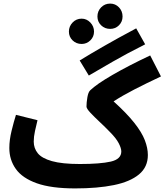

<svg xmlns="http://www.w3.org/2000/svg" viewBox="-20 -1029 917 1070"><path d="M399 21Q266 21 185.5 -7.5Q105 -36 68.5 -87Q32 -138 32 -204Q32 -249 44.5 -300Q57 -351 69 -389L189 -359Q182 -331 175 -299Q168 -267 168 -240Q168 -203 190.5 -175Q213 -147 269.5 -131Q326 -115 425 -115Q539 -115 597.5 -128.5Q656 -142 656 -185Q656 -203 641.5 -231Q627 -259 592 -294Q566 -321 535.5 -349.5Q505 -378 483.5 -401Q462 -424 462 -435Q462 -458 467 -487Q472 -516 483 -526Q518 -560 607 -611.5Q696 -663 817 -720L877 -603Q794 -564 728 -530Q662 -496 613 -464Q686 -398 728 -345Q770 -292 787 -248Q804 -204 804 -165Q804 -98 754.5 -57Q705 -16 614.5 2.5Q524 21 399 21ZM475 -608 424 -692Q486 -730 560 -772.5Q634 -815 739 -871L789 -782Q682 -728 608.5 -685.5Q535 -643 475 -608ZM594 -868Q564 -868 543.5 -888Q523 -908 523 -937Q523 -967 543.5 -988Q564 -1009 594 -1009Q623 -1009 643 -988Q663 -967 663 -937Q663 -908 643 -888Q623 -868 594 -868ZM435 -784Q405 -784 384.5 -804Q364 -824 364 -853Q364 -882 384.5 -903.5Q405 -925 435 -925Q463 -925 483.5 -903.5Q504 -882 504 -853Q504 -824 483.5 -804Q463 -784 435 -784Z"/></svg>

Font: Noto Sans Arabic SemCond
Style: Bold
Weight: 700
Width: 4
Designer: Monotype Design Team, Nadine Chahine, Nizar Qandah and Khaled Hosny
Foundry: Monotype Imaging Inc.
Version: Version 2.012; ttfautohint (v1.8.4.7-5d5b)